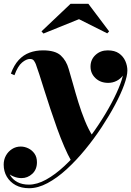

<svg xmlns="http://www.w3.org/2000/svg" viewBox="-38 -736 694 1016"><path d="M116 260Q75 260 45 243.8Q15 227.5 -1.8 199.2Q-18.5 171 -18.5 135Q-18.5 109 -6.8 87.5Q5 66 25.5 52.8Q46 39.5 72 39.5Q92 39.5 111.8 49Q131.5 58.5 144.5 76.8Q157.5 95 157.5 122.5Q157.5 161 132.8 183.8Q108 206.5 76 206.5Q53.5 206.5 32 197.2Q10.5 188 -3.5 171.8Q-17.5 155.5 -17.5 135H1.5Q1.5 166 15 190Q28.5 214 54 227.5Q79.5 241 114.5 241Q158 241 206 214.5Q254 188 302.5 142.8Q351 97.5 396.8 41.5Q442.5 -14.5 482.2 -74.2Q522 -134 551.8 -190Q581.5 -246 598.2 -290.5Q615 -335 615 -360Q615 -383.5 605.2 -403.8Q595.5 -424 577 -436.8Q558.5 -449.5 532 -449.5V-468.5Q560 -468.5 581.2 -456Q602.5 -443.5 615 -424Q627.5 -404.5 627.5 -382Q627.5 -358 614.2 -338.8Q601 -319.5 580 -308.5Q559 -297.5 534.5 -297.5Q493.5 -297.5 467.2 -322.5Q441 -347.5 441 -383.5Q441 -420.5 467.2 -445Q493.5 -469.5 532 -469.5Q569 -469.5 591.8 -453.5Q614.5 -437.5 625.2 -413Q636 -388.5 636 -362.5Q636 -334.5 619 -287.2Q602 -240 571.2 -182.2Q540.5 -124.5 500 -63Q459.5 -1.5 412.2 56Q365 113.5 314.5 159.8Q264 206 213.5 233Q163 260 116 260ZM339 115.5Q321 84 301.8 39.2Q282.5 -5.5 264 -57Q245.5 -108.5 228.2 -160.8Q211 -213 196.2 -259.8Q181.5 -306.5 170 -342.5Q158.5 -378.5 151.5 -396.5Q148.5 -404.5 142 -414.2Q135.5 -424 120.5 -424Q101.5 -424 78.8 -405.2Q56 -386.5 38.5 -338L19.5 -346.5Q36 -391.5 61 -418.5Q86 -445.5 118.5 -457.5Q151 -469.5 189.5 -469.5Q254 -469.5 283.5 -442.5Q313 -415.5 325.5 -371Q336 -337 348.5 -291.2Q361 -245.5 376.5 -195.2Q392 -145 411 -98Q430 -51 453 -15Q442 0 428.8 16.2Q415.5 32.5 400 49Q384.5 65.5 369.2 82.5Q354 99.5 339 115.5ZM192 -558.5 181.5 -570 335.5 -716H429.5L539.5 -570L529.5 -559.5L380 -634.5Z"/></svg>

Font: Bodoni Moda ExtraBold
Style: Italic
Weight: 800
Italic angle: -13°
Version: Version 2.005